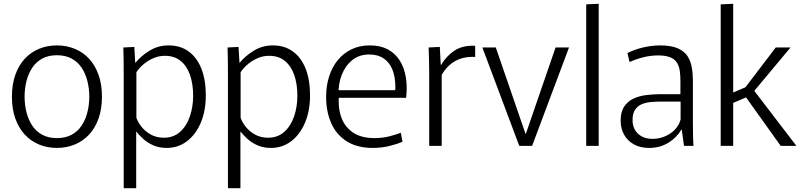

<svg xmlns="http://www.w3.org/2000/svg" viewBox="-20 -771 4233 1015"><path d="M281 11Q230 11 186.5 -7Q143 -25 111 -59.5Q79 -94 61 -144.5Q43 -195 43 -260Q43 -325 61 -375.5Q79 -426 111 -460.5Q143 -495 186.5 -513Q230 -531 281 -531Q331 -531 375 -513Q419 -495 451 -460.5Q483 -426 501 -375.5Q519 -325 519 -260Q519 -195 501 -144.5Q483 -94 451 -59.5Q419 -25 375 -7Q331 11 281 11ZM281 -41Q326 -41 358.5 -58.5Q391 -76 411.5 -107Q432 -138 442 -177.5Q452 -217 452 -260Q452 -303 442 -342.5Q432 -382 411.5 -413Q391 -444 358.5 -461.5Q326 -479 281 -479Q236 -479 203.5 -461.5Q171 -444 150.5 -413Q130 -382 120 -342.5Q110 -303 110 -260Q110 -217 120 -177.5Q130 -138 150.5 -107Q171 -76 203.5 -58.5Q236 -41 281 -41Z M634 -374Q634 -414 633.5 -450.5Q633 -487 632 -520L690 -523L695 -439H696Q725 -475 770.5 -503Q816 -531 871 -531Q934 -531 978 -498.5Q1022 -466 1045 -407Q1068 -348 1068 -267Q1068 -185 1041.5 -122.5Q1015 -60 968.5 -24.5Q922 11 861 11Q822 11 791 -2.5Q760 -16 738 -36Q716 -56 701 -75H700V224H634ZM846 -43Q898 -43 932.5 -74.5Q967 -106 984 -156.5Q1001 -207 1001 -265Q1001 -327 984.5 -374.5Q968 -422 935 -449Q902 -476 851 -476Q820 -476 791 -463.5Q762 -451 739 -431.5Q716 -412 701 -389V-148Q710 -123 729.5 -99Q749 -75 778.5 -59Q808 -43 846 -43Z M1185 -374Q1185 -414 1184.5 -450.5Q1184 -487 1183 -520L1241 -523L1246 -439H1247Q1276 -475 1321.5 -503Q1367 -531 1422 -531Q1485 -531 1529 -498.5Q1573 -466 1596 -407Q1619 -348 1619 -267Q1619 -185 1592.5 -122.5Q1566 -60 1519.5 -24.5Q1473 11 1412 11Q1373 11 1342 -2.5Q1311 -16 1289 -36Q1267 -56 1252 -75H1251V224H1185ZM1397 -43Q1449 -43 1483.5 -74.5Q1518 -106 1535 -156.5Q1552 -207 1552 -265Q1552 -327 1535.5 -374.5Q1519 -422 1486 -449Q1453 -476 1402 -476Q1371 -476 1342 -463.5Q1313 -451 1290 -431.5Q1267 -412 1252 -389V-148Q1261 -123 1280.5 -99Q1300 -75 1329.5 -59Q1359 -43 1397 -43Z M1951 11Q1867 11 1812 -24.5Q1757 -60 1730.5 -121Q1704 -182 1704 -259Q1704 -318 1720 -367.5Q1736 -417 1766 -453.5Q1796 -490 1838.5 -510.5Q1881 -531 1935 -531Q1990 -531 2029 -510.5Q2068 -490 2092 -453Q2116 -416 2125 -365.5Q2134 -315 2127 -254H1742L1773 -277Q1765 -211 1782 -157.5Q1799 -104 1843 -72.5Q1887 -41 1959 -41Q2004 -41 2041 -51Q2078 -61 2099 -69L2108 -22Q2082 -10 2039.5 0.5Q1997 11 1951 11ZM1743 -294H2069Q2070 -299 2070 -304Q2070 -309 2070 -311Q2070 -365 2054.5 -403Q2039 -441 2008.5 -462Q1978 -483 1932 -483Q1879 -483 1842 -453Q1805 -423 1786.5 -375Q1768 -327 1770 -273Z M2249 0V-379Q2249 -423 2248 -456Q2247 -489 2246 -520L2305 -523L2310 -428H2312Q2339 -474 2382 -503Q2425 -532 2492 -529V-470Q2431 -473 2387 -448.5Q2343 -424 2315 -375V0Z M2530 -520H2601L2758 -64H2760L2917 -520H2988L2793 0H2725Z M3079 -748 3145 -751V0H3079Z M3411 11Q3365 11 3331.5 -7.5Q3298 -26 3279.5 -58.5Q3261 -91 3261 -133Q3261 -180 3280 -208Q3299 -236 3329.5 -250Q3360 -264 3396.5 -268.5Q3433 -273 3467 -273H3577V-343Q3577 -370 3574 -394Q3571 -418 3560 -437.5Q3549 -457 3524.5 -467.5Q3500 -478 3459 -478Q3419 -478 3380 -468Q3341 -458 3308 -443L3297 -491Q3324 -504 3353 -513Q3382 -522 3412 -526.5Q3442 -531 3468 -531Q3527 -531 3562 -516Q3597 -501 3614 -475Q3631 -449 3637 -415.5Q3643 -382 3643 -345V-130Q3643 -101 3643.5 -65Q3644 -29 3646 0H3596L3584 -86H3582Q3558 -44 3513.5 -16.5Q3469 11 3411 11ZM3429 -37Q3481 -37 3523.5 -65.5Q3566 -94 3578 -140V-234H3474Q3452 -234 3425.5 -232Q3399 -230 3376 -221.5Q3353 -213 3338.5 -192.5Q3324 -172 3324 -137Q3324 -91 3353 -64Q3382 -37 3429 -37Z M3790 -748 3856 -751V-282L3931 -314L3905 -289L4081 -520H4159L3952 -272V-311L4190 0H4107L3907 -280L3940 -263L3856 -227V0H3790Z"/></svg>

Font: Murecho Thin Light
Style: Regular
Weight: 300
Version: Version 1.010